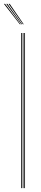

<svg xmlns="http://www.w3.org/2000/svg" viewBox="-49 -970 209 990"><path d="M76 0V-800H80V0ZM60 0V-800H64V0ZM68 0V-800H72V0ZM53.2 -845 -28.8 -950H-22.8L57.2 -845ZM61.2 -845 -16.8 -950H-10.8L65.2 -845ZM69.2 -845 -4.8 -950H1.2L73.2 -845Z"/></svg>

Font: Big Shoulders Inline Display SC Thin
Style: Regular
Weight: 100
Designer: Patric King
Foundry: XO Type Co
Version: Version 2.002